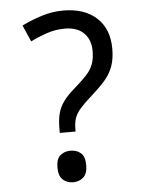

<svg xmlns="http://www.w3.org/2000/svg" viewBox="-53 -767 624 824"><g transform="rotate(-5 259.0 -355.0)"><path d="M190 -202V-220Q190 -258 197 -285.5Q204 -313 222.5 -338Q241 -363 273 -390Q304 -417 323.5 -438Q343 -459 352 -483Q361 -507 361 -541Q361 -588 332.5 -617Q304 -646 250 -646Q210 -646 173 -633.5Q136 -621 102 -604L71 -675Q111 -695 157 -709.5Q203 -724 250 -724Q341 -724 393.5 -676Q446 -628 446 -542Q446 -499 434.5 -467Q423 -435 399.5 -408Q376 -381 341 -350Q308 -321 290 -300.5Q272 -280 265 -260Q258 -240 258 -211V-202ZM229 14Q203 14 185 -2Q167 -18 167 -54Q167 -92 185 -107Q203 -122 229 -122Q255 -122 273 -107Q291 -92 291 -54Q291 -18 273 -2Q255 14 229 14Z"/></g></svg>

Font: lkannada05
Style: Book
Weight: 400
Designer: Jelle Bosma - Monotype Design Team
Foundry: Monotype Imaging Inc.
Version: Version 2.003